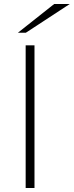

<svg xmlns="http://www.w3.org/2000/svg" viewBox="-20 -937 368 957"><path d="M151.9 0H107.9V-710.9H151.9ZM250 -917H327.6L108.9 -773.9H69.3Z"/></svg>

Font: Ufes Sans Thin
Style: Regular
Weight: 100
Designer: Ricardo Esteves & Thais Bronze
Foundry: ProDesignUfes - Ricardo Esteves, Thais Bronze (This is a derivative work, based on Roboto family, by Christian Robertson
Version: Version 2.0